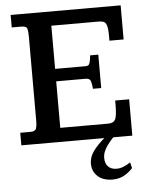

<svg xmlns="http://www.w3.org/2000/svg" viewBox="-57 -679 725 928"><g transform="rotate(-5 305.5 -214.5)"><path d="M26.4 0V-61H75.7Q99.6 -61 104 -75.2Q108.4 -89.4 108.4 -106.4V-521.5Q108.4 -543.9 105 -557.9Q101.6 -571.8 75.7 -571.8H29.8V-632.3H563.5V-466.8H494.6V-489.3Q494.6 -526.4 489.3 -541.7Q483.9 -557.1 473.6 -560.3Q463.4 -563.5 448.7 -563.5H221.2V-354H365.7Q374.5 -354 380.4 -356.2Q386.2 -358.4 389.6 -368.9Q393.1 -379.4 395.5 -404.3H435.1V-242.2H395Q391.6 -279.3 384.8 -286.4Q377.9 -293.5 363.8 -293.5H221.2V-67.9H453.6Q479 -67.9 487.8 -83.5Q496.6 -99.1 497.1 -151.4Q497.1 -156.7 497.1 -163.6Q497.1 -170.4 497.1 -176.3H564.9V0ZM451.7 203.1Q405.8 203.1 379.6 179Q353.5 154.8 353.5 117.2Q353.5 86.4 374.3 57.4Q395 28.3 434.6 -4.9H477.1Q448.7 24.4 434.3 48.3Q419.9 72.3 419.9 95.2Q419.9 123 434.8 137.9Q449.7 152.8 475.1 152.8Q491.7 152.8 508.3 146.5Q524.9 140.1 543 127.9L549.8 156.2Q527.8 179.7 504.4 191.4Q481 203.1 451.7 203.1Z"/></g></svg>

Font: Kameron Medium
Style: Regular
Weight: 500
Designer: Vernon Adams
Foundry: Vernon Adams
Version: Version 1.100